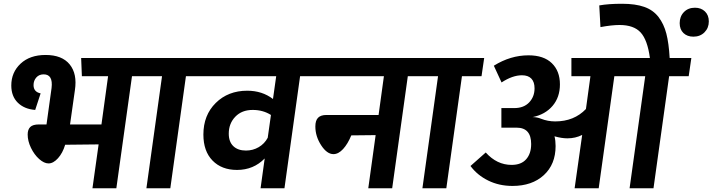

<svg xmlns="http://www.w3.org/2000/svg" viewBox="-20 -1000 3786 1020"><path d="M798.8 -691.9 785.2 -595.2H681.2L598.1 0H471.2L503.9 -232.9L326.2 -231Q313 -187 288.1 -159.4Q263.2 -131.8 237.8 -131.8Q214.4 -131.8 188.2 -155Q162.1 -178.2 144.5 -214.6Q127 -251 127 -285.2Q127 -311.5 140.6 -325.2Q154.3 -338.9 187 -338.9H227.1L253.9 -532.2Q262.7 -605 211.9 -605Q187.5 -605 172.9 -588.4Q158.2 -571.8 158.2 -547.9Q158.2 -511.7 195.8 -503.9L167 -416Q109.4 -420.4 74.7 -454.3Q40 -488.3 40 -545.9Q40 -615.7 89.4 -661.9Q138.7 -708 222.2 -708Q309.6 -708 350.3 -657.7Q391.1 -607.4 377.9 -521L352.1 -338.9H519L554.2 -595.2H415L411.1 -691.9Z M1085.9 -691.9 1071.8 -595.2H967.8L884.8 0H757.8L840.8 -595.2H739.7L753.9 -691.9Z M1692.4 -691.9 1678.2 -595.2H1574.2L1491.2 0H1364.3L1386.2 -158.2Q1326.7 -97.2 1239.3 -97.2Q1157.7 -97.2 1109.1 -147Q1060.5 -196.8 1060.5 -285.2Q1060.5 -388.2 1126.2 -453.1Q1191.9 -518.1 1293.5 -518.1Q1372.6 -518.1 1430.2 -474.1L1447.3 -595.2H1027.3L1041.5 -691.9ZM1286.6 -200.2Q1323.7 -200.2 1354.5 -218.3Q1385.3 -236.3 1402.3 -268.1L1419.4 -389.2Q1377.4 -416 1322.3 -416Q1264.6 -416 1230 -379.9Q1195.3 -343.8 1195.3 -290Q1195.3 -246.6 1219.7 -223.4Q1244.1 -200.2 1286.6 -200.2Z M2264.2 -691.9 2250.5 -595.2H2146.5L2063.5 0H1936.5L1975.6 -282.2L1846.2 -280.8Q1827.6 -235.4 1802.7 -208.3Q1777.8 -181.2 1751.5 -181.2Q1716.8 -181.2 1686 -228.5Q1655.3 -275.9 1655.3 -328.1Q1655.3 -359.9 1669.7 -374.5Q1684.1 -389.2 1714.4 -389.2H1991.2L2019.5 -595.2H1629.4L1643.6 -691.9Z M2552.2 -691.9 2538.1 -595.2H2434.1L2351.1 0H2224.1L2307.1 -595.2H2206.1L2220.2 -691.9Z M3652.8 -691.9 3638.7 -595.2H3534.7L3451.7 0H3324.7L3407.7 -595.2H3243.7L3160.6 0H3032.7L3072.8 -283.2Q3037.1 -265.1 2994.6 -265.1Q2963.4 -265.1 2925.8 -275.9Q2931.6 -252.9 2931.6 -224.1Q2931.6 -127 2869.1 -69.6Q2806.6 -12.2 2702.6 -12.2Q2631.3 -12.2 2573.2 -41Q2515.1 -69.8 2479.5 -118.2L2560.5 -189.9Q2619.6 -124 2697.8 -124Q2749 -124 2775.4 -154.1Q2801.8 -184.1 2801.8 -234.9Q2801.8 -321.8 2724.6 -321.8H2643.6V-425.8H2711.9Q2762.7 -425.8 2791.3 -456.1Q2819.8 -486.3 2819.8 -530.8Q2819.8 -564.9 2802.7 -582.5Q2785.6 -600.1 2752.9 -600.1Q2702.6 -600.1 2644.5 -562L2603.5 -650.9Q2691.9 -706.1 2787.6 -706.1Q2868.7 -706.1 2911.6 -664.3Q2954.6 -622.6 2954.6 -551.8Q2954.6 -483.4 2915.5 -437.5Q2876.5 -391.6 2809.6 -377.9Q2833 -377.9 2854.5 -369.1Q2890.1 -355 2929.7 -355Q3029.8 -355 3092.8 -420.9L3116.7 -595.2H3015.6V-691.9H3432.6Q3419.9 -787.6 3383.5 -827.4Q3347.2 -867.2 3271.5 -867.2Q3229.5 -867.2 3169.9 -856L3163.6 -971.2Q3211.9 -980 3284.7 -980Q3355.5 -980 3402.6 -963.4Q3449.7 -946.8 3478.3 -909.7Q3506.8 -872.6 3520 -821.3Q3533.2 -770 3537.6 -691.9Z M3663.6 -805.2Q3630.9 -805.2 3610.8 -824.5Q3590.8 -843.8 3590.8 -877Q3590.8 -912.6 3613.3 -935.8Q3635.7 -959 3671.9 -959Q3704.6 -959 3725.1 -939.2Q3745.6 -919.4 3745.6 -886.2Q3745.6 -851.6 3722.7 -828.4Q3699.7 -805.2 3663.6 -805.2Z"/></svg>

Font: FiraGO SemiBold
Style: Italic
Weight: 600
Italic angle: -8°
Designer: bBox Type GmbH
Foundry: bBox Type GmbH
Version: Version 1.001;PS 001.001;hotconv 1.0.88;makeotf.lib2.5.64775